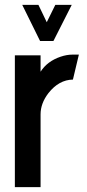

<svg xmlns="http://www.w3.org/2000/svg" viewBox="-20 -768 356 788"><path d="M71.3 -748H137.7L171.9 -676.8L207 -748H274.4L199.2 -599.6H144.5ZM41 0V-541H146.5V-473.6Q173.8 -516.6 228.5 -535.2Q253.9 -543.9 278.3 -543.9H303.7L279.3 -441.4Q221.7 -440.4 178.7 -385.7Q146.5 -343.8 146.5 -298.8V0Z"/></svg>

Font: Post No Bills Jaffna
Style: Bold
Weight: 700
Designer: Kosala Senevirathne, Siva Puranthara, Lasantha Premarathna, Tharique Azeez
Foundry: Mooniak
Version: Version 1.220 ; ttfautohint (v1.6)